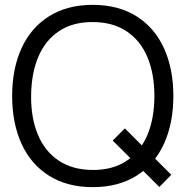

<svg xmlns="http://www.w3.org/2000/svg" viewBox="-20 -755 764 790"><path d="M443.7 -176.7 493.7 -226.7 684.7 -35.7 635.7 14.3ZM30 -360Q30 -471.5 68.4 -556.2Q106.8 -640.8 181.5 -687.9Q256.2 -735 361.7 -735Q467.2 -735 541.8 -687.9Q616.5 -640.8 654.9 -556.2Q693.3 -471.5 693.3 -360Q693.3 -248.5 654.9 -163.8Q616.5 -79.2 541.8 -32.1Q467.2 15 361.7 15Q256.2 15 181.5 -32.1Q106.8 -79.2 68.4 -163.8Q30 -248.5 30 -360ZM615.3 -360Q615.3 -451.2 586.7 -519.6Q558 -588 501.2 -626Q444.5 -664 361.7 -664.3Q279.3 -664.7 222.5 -626.6Q165.7 -588.5 137.2 -520.1Q108.7 -451.7 108 -360Q107.3 -269.2 136 -200.6Q164.7 -132 221.8 -94Q278.8 -56 361.7 -55.7Q444.3 -55.3 501.2 -93.4Q558 -131.5 586.7 -200.1Q615.3 -268.7 615.3 -360Z"/></svg>

Font: Tap Sans
Style: Regular
Weight: 400
Designer: Tap Payments
Foundry: Tap Payments
Version: Version 1.001;Glyphs 3.1.2 (3151)